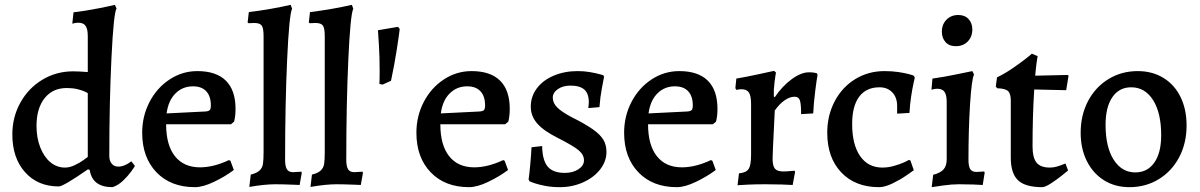

<svg xmlns="http://www.w3.org/2000/svg" viewBox="-20 -762 4961 794"><path d="M351 -59 344 -62Q242 9 223 9Q136 9 83.5 -50Q31 -109 31 -206Q31 -278 64.5 -338Q98 -398 155.5 -432.5Q213 -467 282 -467Q307 -467 343 -464V-613Q343 -642 334 -655Q325 -668 304 -668Q297 -668 289 -666.5Q281 -665 279 -664L284 -711Q334 -717 387 -727.5Q440 -738 455 -742L462 -727Q450 -709 441 -524Q432 -339 432 -117Q432 -97 442 -85Q452 -73 469 -73Q482 -73 494 -78Q506 -83 513.5 -88Q521 -93 523 -95L538 -76Q535 -70 522 -52Q509 -34 488.5 -14.5Q468 5 445 12Q362 12 351 -59ZM343 -113V-377Q340 -379 329 -384Q318 -389 299 -393.5Q280 -398 256 -398Q198 -398 164.5 -356Q131 -314 131 -241Q131 -192 146.5 -152.5Q162 -113 188.5 -91Q215 -69 249 -69Q268 -69 289 -79Q310 -89 324.5 -99.5Q339 -110 343 -113Z M568 -213Q568 -282 598.5 -340.5Q629 -399 681.5 -433.5Q734 -468 796 -468Q874 -468 914 -428.5Q954 -389 954 -312Q954 -281 948 -259L935 -248H667Q667 -162 703.5 -116Q740 -70 807 -70Q863 -70 927 -100L933 -97L947 -59Q911 -32 865 -10Q819 12 786 12Q686 12 627 -49.5Q568 -111 568 -213ZM830 -301Q843 -302 847.5 -307Q852 -312 852 -326Q852 -364 833 -384.5Q814 -405 778 -405Q735 -405 705.5 -375.5Q676 -346 669 -293Z M1017 -40Q1042 -46 1053.5 -57Q1065 -68 1067.5 -84.5Q1070 -101 1070 -135V-613Q1070 -645 1062.5 -656Q1055 -667 1031 -667Q1017 -667 1008 -666L1004 -669L1009 -712Q1099 -723 1182 -742L1188 -726Q1176 -702 1167.5 -517Q1159 -332 1159 -101Q1159 -74 1166.5 -62Q1174 -50 1192 -50L1226 -52L1228 -47L1219 3Q1206 3 1198 2Q1148 0 1119 0Q1075 0 1011 11Z M1270 -40Q1295 -46 1306.5 -57Q1318 -68 1320.5 -84.5Q1323 -101 1323 -135V-613Q1323 -645 1315.5 -656Q1308 -667 1284 -667Q1270 -667 1261 -666L1257 -669L1262 -712Q1352 -723 1435 -742L1441 -726Q1429 -702 1420.5 -517Q1412 -332 1412 -101Q1412 -74 1419.5 -62Q1427 -50 1445 -50L1479 -52L1481 -47L1472 3Q1459 3 1451 2Q1401 0 1372 0Q1328 0 1264 11Z M1549 -415Q1550 -434 1550 -470Q1550 -527 1547 -575.5Q1544 -624 1543 -637L1626 -651L1633 -642Q1631 -623 1621 -558Q1611 -493 1597 -428L1562 -412Z M1702 -213Q1702 -282 1732.5 -340.5Q1763 -399 1815.5 -433.5Q1868 -468 1930 -468Q2008 -468 2048 -428.5Q2088 -389 2088 -312Q2088 -281 2082 -259L2069 -248H1801Q1801 -162 1837.5 -116Q1874 -70 1941 -70Q1997 -70 2061 -100L2067 -97L2081 -59Q2045 -32 1999 -10Q1953 12 1920 12Q1820 12 1761 -49.5Q1702 -111 1702 -213ZM1964 -301Q1977 -302 1981.5 -307Q1986 -312 1986 -326Q1986 -364 1967 -384.5Q1948 -405 1912 -405Q1869 -405 1839.5 -375.5Q1810 -346 1803 -293Z M2170 -12 2166 -20Q2169 -39 2173 -83.5Q2177 -128 2178 -153L2222 -158Q2223 -99 2245 -73Q2267 -47 2316 -47Q2349 -47 2372 -62Q2395 -77 2395 -99Q2395 -122 2373 -140.5Q2351 -159 2286 -192Q2228 -221 2201.5 -251.5Q2175 -282 2175 -321Q2175 -363 2200 -396.5Q2225 -430 2269.5 -449Q2314 -468 2369 -468Q2395 -468 2418.5 -464Q2442 -460 2456.5 -456Q2471 -452 2475 -451L2478 -444Q2476 -434 2469 -397Q2462 -360 2459 -319L2413 -315Q2413 -318 2414 -325Q2415 -332 2415 -339Q2415 -375 2396.5 -391.5Q2378 -408 2339 -408Q2308 -408 2287 -393.5Q2266 -379 2266 -358Q2266 -336 2284.5 -317.5Q2303 -299 2345 -277Q2401 -249 2432 -227Q2463 -205 2475.5 -183.5Q2488 -162 2488 -134Q2488 -95 2462 -61.5Q2436 -28 2391.5 -8Q2347 12 2295 12Q2261 12 2233.5 6.5Q2206 1 2190 -4.5Q2174 -10 2170 -12Z M2561 -213Q2561 -282 2591.5 -340.5Q2622 -399 2674.5 -433.5Q2727 -468 2789 -468Q2867 -468 2907 -428.5Q2947 -389 2947 -312Q2947 -281 2941 -259L2928 -248H2660Q2660 -162 2696.5 -116Q2733 -70 2800 -70Q2856 -70 2920 -100L2926 -97L2940 -59Q2904 -32 2858 -10Q2812 12 2779 12Q2679 12 2620 -49.5Q2561 -111 2561 -213ZM2823 -301Q2836 -302 2840.5 -307Q2845 -312 2845 -326Q2845 -364 2826 -384.5Q2807 -405 2771 -405Q2728 -405 2698.5 -375.5Q2669 -346 2662 -293Z M3086 -122V-332Q3086 -366 3077 -379.5Q3068 -393 3046 -393Q3039 -393 3033.5 -392Q3028 -391 3026 -390L3021 -397L3025 -437Q3071 -445 3119 -455.5Q3167 -466 3181 -469L3189 -462Q3187 -453 3183 -422Q3179 -391 3180 -363L3184 -360Q3215 -406 3254 -434.5Q3293 -463 3325 -463Q3338 -463 3347 -461.5Q3356 -460 3358 -459L3361 -453Q3358 -438 3351.5 -387.5Q3345 -337 3343 -293L3293 -290Q3293 -334 3287.5 -348Q3282 -362 3266 -362Q3246 -362 3224.5 -347Q3203 -332 3184 -305Q3183 -277 3179.5 -211.5Q3176 -146 3175 -106Q3175 -76 3184.5 -64.5Q3194 -53 3220 -53Q3234 -53 3247.5 -54.5Q3261 -56 3266 -56L3268 -51L3258 3Q3246 2 3213 1Q3180 0 3144 0Q3107 0 3073 1.5Q3039 3 3030 4L3036 -45Q3066 -48 3076 -63.5Q3086 -79 3086 -122Z M3401 -213Q3401 -285 3432 -343.5Q3463 -402 3517 -435Q3571 -468 3638 -468Q3669 -468 3695.5 -464Q3722 -460 3738.5 -455.5Q3755 -451 3759 -449L3763 -441Q3762 -436 3757.5 -416Q3753 -396 3748 -363.5Q3743 -331 3741 -295L3690 -292V-324Q3690 -359 3670 -380Q3650 -401 3617 -401Q3562 -401 3533 -362Q3504 -323 3504 -249Q3504 -164 3537 -116.5Q3570 -69 3629 -69Q3653 -69 3677.5 -76Q3702 -83 3718.5 -90.5Q3735 -98 3739 -101L3745 -98L3759 -58Q3752 -53 3727.5 -36Q3703 -19 3671 -3.5Q3639 12 3615 12Q3517 12 3459 -49Q3401 -110 3401 -213Z M3839 -39Q3869 -47 3882 -61.5Q3895 -76 3895 -103V-340Q3895 -369 3886 -382Q3877 -395 3856 -395Q3850 -395 3842 -393.5Q3834 -392 3832 -391L3836 -437Q3885 -444 3935.5 -454.5Q3986 -465 4001 -468L4008 -454Q3998 -433 3991.5 -329.5Q3985 -226 3985 -101Q3985 -74 3992.5 -62.5Q4000 -51 4018 -51Q4028 -51 4037.5 -52Q4047 -53 4050 -53L4052 -48L4044 3Q4034 2 4005.5 1Q3977 0 3945 0Q3917 0 3880.5 5Q3844 10 3833 12ZM3875 -631Q3875 -661 3894 -680.5Q3913 -700 3943 -700Q3970 -700 3985.5 -683Q4001 -666 4001 -640Q4001 -610 3982 -590.5Q3963 -571 3933 -571Q3905 -571 3890 -588Q3875 -605 3875 -631Z M4160 -110V-346Q4160 -375 4148.5 -385.5Q4137 -396 4104 -397L4098 -404L4103 -442Q4136 -458 4168 -480Q4200 -502 4221 -518.5Q4242 -535 4247 -540L4271 -530Q4270 -525 4267 -504.5Q4264 -484 4261 -449L4395 -452L4399 -449L4389 -389L4257 -392Q4250 -285 4250 -157Q4250 -110 4266.5 -89.5Q4283 -69 4322 -69Q4336 -69 4350 -73Q4364 -77 4373.5 -81Q4383 -85 4386 -86L4397 -57Q4391 -52 4370.5 -35.5Q4350 -19 4326 -3.5Q4302 12 4290 12Q4220 12 4190 -16.5Q4160 -45 4160 -110Z M4449 -213Q4449 -286 4479.5 -344Q4510 -402 4564 -435Q4618 -468 4685 -468Q4745 -468 4791 -440Q4837 -412 4862 -361Q4887 -310 4887 -243Q4887 -170 4856.5 -112Q4826 -54 4772 -21Q4718 12 4651 12Q4591 12 4545.5 -16.5Q4500 -45 4474.5 -96Q4449 -147 4449 -213ZM4782 -203Q4782 -295 4748.5 -348Q4715 -401 4658 -401Q4608 -401 4580 -360Q4552 -319 4552 -246Q4552 -154 4585.5 -101.5Q4619 -49 4675 -49Q4725 -49 4753.5 -89.5Q4782 -130 4782 -203Z"/></svg>

Font: Alegreya Medium
Style: Regular
Weight: 500
Designer: Juan Pablo del Peral
Foundry: Huerta Tipografica
Version: Version 2.007; ttfautohint (v1.6)